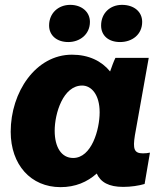

<svg xmlns="http://www.w3.org/2000/svg" viewBox="-20 -758 668 790"><path d="M487 11C519 11 551 6 575 -1L597 -130C588 -128 578 -127 568 -127C532 -127 526 -145 535 -201L592 -520H455C448 -506 440 -484 433 -464C398 -507 345 -533 276 -533C127 -533 24 -379 24 -216C24 -80 107 12 229 12C290 12 339 -9 378 -44C394 -8 428 11 487 11ZM318 -406C355 -406 390 -370 390 -296C390 -225 357 -108 281 -108C233 -108 205 -152 205 -220C205 -292 240 -406 318 -406ZM261 -585C308 -585 350 -616 350 -668C350 -710 315 -738 269 -738C220 -738 182 -704 182 -653C182 -613 213 -585 261 -585ZM474 -585C524 -585 565 -616 565 -668C565 -710 531 -738 482 -738C433 -738 396 -704 396 -653C396 -612 426 -585 474 -585Z"/></svg>

Font: Fixel Text 20240404 ExtraBold
Style: Italic
Weight: 800
Width: 4
Italic angle: -10°
Designer: AlfaBravo + MacPaw
Foundry: Kyrylo Tkachov, Marchela Mozhyna, Serhii Makarenko, Maria Weinstein, Zakhar Kryvoshyya
Version: Version 1.211;Glyphs 3.2 (3225)